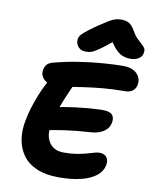

<svg xmlns="http://www.w3.org/2000/svg" viewBox="-104 -1057 908 1140"><g transform="rotate(10 350.5 -486.5)"><path d="M328 7Q250 7 196 -16.5Q142 -40 112 -81.5Q82 -123 73.5 -178Q65 -233 78 -295Q84 -329 96 -368Q108 -407 124.5 -449Q141 -491 163 -532Q182 -571 212.5 -592.5Q243 -614 278 -614Q291 -614 304 -606.5Q317 -599 324 -585.5Q331 -572 324 -552Q313 -526 295 -486Q277 -446 259.5 -396.5Q242 -347 231 -292Q222 -249 231.5 -215.5Q241 -182 266.5 -162.5Q292 -143 333 -143Q376 -143 409.5 -148.5Q443 -154 468 -161Q493 -168 511.5 -173.5Q530 -179 543 -179Q573 -179 587 -161Q601 -143 595 -112Q588 -76 555 -49Q522 -22 465 -7.5Q408 7 328 7ZM191 -252Q167 -247 156.5 -256Q146 -265 144.5 -282.5Q143 -300 147 -320Q153 -348 176 -370Q199 -392 228 -398Q257 -404 288 -409.5Q319 -415 354.5 -419.5Q390 -424 431 -427.5Q472 -431 518 -432Q561 -432 576 -415Q591 -398 585 -366Q577 -330 545.5 -311Q514 -292 474 -290Q426 -287 386 -283Q346 -279 312 -274Q278 -269 247.5 -263.5Q217 -258 191 -252ZM224 -525Q169 -525 145.5 -549.5Q122 -574 128 -607Q131 -623 141 -636.5Q151 -650 176 -657Q250 -677 328.5 -689Q407 -701 476 -706Q545 -711 592 -711Q648 -711 676 -682.5Q704 -654 696 -614Q692 -593 675.5 -579Q659 -565 628 -565Q556 -565 492.5 -559Q429 -553 376 -545Q323 -537 284.5 -531Q246 -525 224 -525ZM358 -756Q339 -756 325.5 -764Q312 -772 304.5 -786.5Q297 -801 298 -818Q299 -829 305.5 -840Q312 -851 334 -869.5Q356 -888 404 -921Q437 -943 458 -956Q479 -969 496 -974.5Q513 -980 533 -980Q565 -980 583 -968Q601 -956 615 -931Q631 -902 647.5 -885.5Q664 -869 677 -858Q690 -847 696.5 -836Q703 -825 699 -806Q695 -784 674.5 -772Q654 -760 629 -760Q600 -760 577 -769.5Q554 -779 532 -804Q510 -829 484 -873L545 -872Q494 -829 462.5 -805Q431 -781 412.5 -770.5Q394 -760 382 -758Q370 -756 358 -756Z"/></g></svg>

Font: Shantell Sans Light
Style: Bold Italic
Weight: 700
Italic angle: -11°
Version: Version 1.011;[c5ecc13dd]